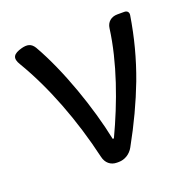

<svg xmlns="http://www.w3.org/2000/svg" viewBox="-104 -649 736 749"><g transform="rotate(-20 264.0 -275.0)"><path d="M437 -272C468 -355 489 -436 503 -523C505 -535 498 -543 486 -543H460H457C431 -543 413 -527 410 -503C392 -367 339 -220 279 -93H274C246 -230 184 -409 115 -529C102 -550 86 -553 62 -547C25 -537 14 -522 34 -490C108 -366 169 -207 207 -43C213 -16 232 0 258 0H266C290 0 314 -14 327 -38C372 -119 408 -196 437 -272Z"/></g></svg>

Font: GenSenRounded2 TW R
Style: Regular
Weight: 400
Version: Version 2.100;PS 2.1;hotconv 16.6.51;makeotf.lib2.5.65220 DE